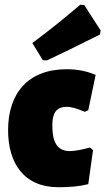

<svg xmlns="http://www.w3.org/2000/svg" viewBox="-20 -775 443 807"><path d="M382 -460C346 -476 305 -484 260 -484C100 -484 14 -385 14 -228C14 -91 79 12 226 12C275 12 316 8 351 -1L371 -144L358 -155C322 -145 294 -140 273 -140C209 -140 200 -197 200 -249C200 -293 212 -326 261 -326C271 -326 282 -324 293 -321C304 -318 319 -312 337 -305L351 -312ZM334 -754 317 -755C251 -698 184 -645 116 -594L160 -522L177 -521C231 -546 305 -582 400 -630L403 -647Z"/></svg>

Font: Luna Sans Black
Style: Regular
Weight: 900
Designer: Juan Pablo del Peral
Foundry: Huerta Tipografica
Version: Version 2.001; ttfautohint (v1.5)